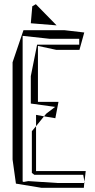

<svg xmlns="http://www.w3.org/2000/svg" viewBox="-20 -880 451 916"><path d="M115 -16 93 -12 88 -14V-709L216 -695H358V-667H157L127 -517V-386L243 -370L201 -338L190 -325L244 -316L259 -394H161V-661L249 -642H359L382 -725L287 -736H92L40 -583V-119L56 -4L178 16H380L382 -7H253ZM153 -64 152 -62V-278L132 -254V-55L144 -46H377L383 -13L389 -64ZM152 -332 190 -325 152 -278ZM384 -7H382L383 -13ZM134 -850 127 -769 250 -759 151 -860Z"/></svg>

Font: Quebrada
Style: Regular
Weight: 400
Designer: deFharo
Foundry: deFharo
Version: Version 1.034 2012